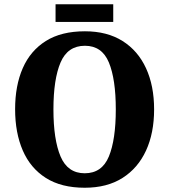

<svg xmlns="http://www.w3.org/2000/svg" viewBox="-20 -872 795 902"><path d="M378 10Q268 10 195.5 -36Q123 -82 87 -165Q51 -248 51 -359Q51 -470 87 -552Q123 -634 195.5 -679.5Q268 -725 379 -725Q483 -725 555.5 -679.5Q628 -634 666 -551.5Q704 -469 704 -358Q704 -247 666 -164.5Q628 -82 555.5 -36Q483 10 378 10ZM378 -58Q459 -58 491.5 -137Q524 -216 524 -358Q524 -500 491.5 -578.5Q459 -657 379 -657Q298 -657 264.5 -578.5Q231 -500 231 -358Q231 -216 264.5 -137Q298 -58 378 -58ZM241 -769V-852H512V-769Z"/></svg>

Font: Noto Serif Myanmar SemiCondensed ExtraBold
Style: Regular
Weight: 800
Width: 4
Designer: Ben Mitchell and the Monotype Design Team
Foundry: Monotype Imaging Inc.
Version: Version 2.106; ttfautohint (v1.8.4.7-5d5b)